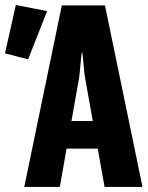

<svg xmlns="http://www.w3.org/2000/svg" viewBox="-24 -734 580 754"><path d="M71.3 0H210.9L286.6 -428.2Q289.1 -446.3 292 -480Q294.9 -513.7 296.9 -526.9H299.3Q301.3 -513.7 304.2 -480Q307.1 -446.3 310.1 -428.2L386.7 0H535.6L388.2 -712.9H218.8ZM171.9 -150.4H433.6L413.6 -258.8H191.4ZM86.4 -501 161.1 -690.4 38.1 -714.4 -4.4 -524.4Z"/></svg>

Font: Roboto Flex
Style: wght 700 wdth 25 opsz 34 GRAD 0.00 slnt 0.00 XTRA 468 XOPQ 96 YOPQ 79 YTLC 514 YTUC 712 YTAS 750 YTDE -203.00 YTFI 738
Weight: 700
Width: 1
Designer: Berlow after Robertson
Foundry: Google
Version: Version 3.100